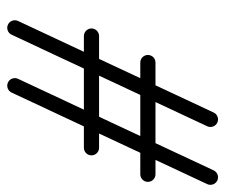

<svg xmlns="http://www.w3.org/2000/svg" viewBox="-66 -536 623 531"><g transform="rotate(90 245.5 -270.5)"><path d="M79.7 -191C182.7 -191 285.7 -191 388.7 -191C400.3 -191 409.7 -200.4 409.7 -212C409.7 -223.6 400.3 -233 388.7 -233C285.7 -233 182.7 -233 79.7 -233C68.1 -233 58.7 -223.6 58.7 -212C58.7 -200.4 68.1 -191 79.7 -191ZM153 -347C256 -347 359 -347 462 -347C473.6 -347 483 -356.4 483 -368C483 -379.6 473.6 -389 462 -389C359 -389 256 -389 153 -389C141.4 -389 132 -379.6 132 -368C132 -356.4 141.4 -347 153 -347ZM451.2 -549.9C366.8 -369.5 282.4 -189.2 198 -8.9C193.1 1.6 197.6 14.1 208.1 19C218.6 23.9 231.1 19.4 236 8.9C320.4 -171.4 404.8 -351.7 489.2 -532.1C494.1 -542.6 489.6 -555.1 479.1 -560C468.6 -564.9 456.1 -560.4 451.2 -549.9ZM291.2 -549.9C206.8 -369.5 122.4 -189.2 38 -8.9C33.1 1.6 37.6 14.1 48.1 19C58.6 23.9 71.1 19.4 76 8.9C160.4 -171.4 244.8 -351.7 329.2 -532.1C334.1 -542.6 329.6 -555.1 319.1 -560C308.6 -564.9 296.1 -560.4 291.2 -549.9Z"/></g></svg>

Font: FRB American Cursive Guidelines Arrows Medium
Style: Italic
Weight: 500
Italic angle: -25°
Version: Version 2.0;Modular Font Editor K font №1